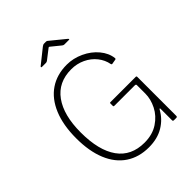

<svg xmlns="http://www.w3.org/2000/svg" viewBox="-262 -1099 1254 1254"><g transform="rotate(-45 365.0 -472.0)"><path d="M78 -368Q78 -489 114 -575.5Q150 -662 216.5 -707Q283 -752 374 -752Q434 -752 491 -725.5Q548 -699 585 -654.5Q622 -610 628 -559Q628 -552 623 -551L588 -545H587Q583 -545 581 -551Q573 -595 544 -631.5Q515 -668 470.5 -689Q426 -710 374 -710Q254 -710 190 -621.5Q126 -533 126 -374Q126 -208 189 -120Q252 -32 374 -32Q448 -32 500 -66.5Q552 -101 578 -152.5Q604 -204 604 -255V-334Q604 -342 593 -342H404Q397 -342 397 -348V-371Q397 -377 402 -377H638Q644 -377 644 -371V-11Q644 -5 642 -2.5Q640 0 634 0H617Q610 0 607 -1.5Q604 -3 604 -9V-115Q604 -120 601.5 -120Q599 -120 596 -115Q565 -58 508.5 -24Q452 10 373 10Q281 10 214.5 -34.5Q148 -79 113 -164Q78 -249 78 -368ZM383 -910Q376 -916 374 -916Q371 -916 364 -910L302 -862Q298 -859 294.5 -857.5Q291 -856 287 -856H250Q245 -856 244 -859Q243 -862 248 -866L347 -945Q358 -954 367 -954H385Q391 -954 395.5 -950.5Q400 -947 401 -946L499 -866Q504 -861 504 -858.5Q504 -856 498 -856H457Q449 -856 442 -862Z"/></g></svg>

Font: Libre Franklin Thin
Style: Regular
Weight: 250
Designer: Pablo Impallari, Rodrigo Fuenzalida
Foundry: Impallari Type
Version: Version 1.002; ttfautohint (v1.5)